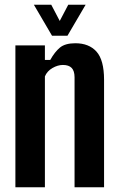

<svg xmlns="http://www.w3.org/2000/svg" viewBox="-20 -792 503 812"><path d="M45.1 0V-600H169.9V-538.5H192.5Q211.4 -572.4 233.5 -590.8Q255.7 -609.1 298.6 -609.1Q356.4 -609.1 388.2 -573.6Q419.9 -538.1 420.1 -455.2V0H295.3V-465.6Q295.1 -492.5 282.9 -504.9Q270.7 -517.3 246.1 -517.3Q224.3 -517.3 201.8 -504.3Q179.2 -491.3 169.9 -468.9V0ZM200 -640.9 123.2 -772.1H196.7L232.7 -703.4L268.7 -772.1H342.2L265.3 -640.9Z"/></svg>

Font: Big Shoulders Display SC Thin
Style: Regular
Weight: 100
Designer: Patric King
Foundry: XO Type Co
Version: Version 2.002